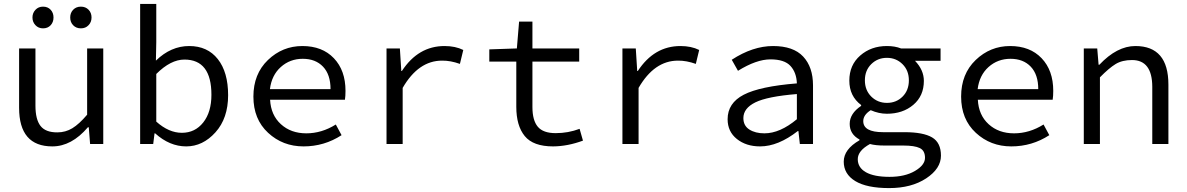

<svg xmlns="http://www.w3.org/2000/svg" viewBox="-20 -732 6036 976"><path d="M429.7 -603.5Q415 -587.9 391.1 -587.9Q367.2 -587.9 352.1 -603.5Q336.9 -619.1 336.9 -643.1Q336.9 -667 352.1 -682.6Q367.2 -698.2 391.1 -698.2Q415 -698.2 430.2 -682.6Q445.3 -667 445.3 -643.1Q445.3 -619.1 429.7 -603.5ZM198.7 -587.9Q175.3 -587.9 160.2 -604Q145 -620.1 145 -643.1Q145 -666 160.2 -682.1Q175.3 -698.2 198.7 -698.2Q222.7 -698.2 237.3 -682.6Q252 -667 252 -643.1Q252 -619.1 237.3 -603.5Q222.7 -587.9 198.7 -587.9ZM504.9 -485.8V0H438L431.2 -85H426.8Q343.8 12.2 246.1 12.2Q77.1 12.2 77.1 -184.1V-485.8H160.2V-194.8Q160.2 -125 186 -91.8Q211.9 -58.6 272 -59.1Q313 -59.1 347.7 -80.1Q382.3 -101.1 422.9 -148.9V-485.8Z M1054.7 -250Q1054.7 -429.2 917.5 -429.2Q847.7 -429.2 774.4 -356V-113.8Q838.4 -56.6 905 -56.9Q971.7 -57.1 1013.2 -109.6Q1054.7 -162.1 1054.7 -250ZM692.4 0V-711.9H774.4V-518.1L772.5 -423.8Q848.6 -498 941.7 -498Q1034.7 -498 1087.2 -431.6Q1139.6 -365.2 1139.6 -248Q1139.6 -130.9 1075.2 -59.3Q1010.7 12.2 926.5 12.2Q842.3 12.2 768.6 -54.2H765.6L758.8 0Z M1660.2 -278.8Q1660.2 -353 1622.1 -393.1Q1584 -433.1 1519 -433.1Q1454.1 -433.1 1407.5 -391.4Q1360.8 -349.6 1352.1 -278.8ZM1736.3 -270Q1736.3 -243.2 1733.4 -225.1H1353Q1356.9 -147 1408 -100.6Q1459 -54.2 1537.1 -54.2Q1615.2 -54.2 1687 -99.1L1716.3 -44.9Q1628.4 12.2 1522.9 12.2Q1417.5 12.2 1342.8 -56.9Q1268.1 -126 1268.1 -241Q1268.1 -356 1342 -427Q1416 -498 1517.1 -498Q1618.2 -498 1677.2 -436Q1736.3 -374 1736.3 -270Z M1944.8 0V-485.8H2012.7L2020 -371.1H2022.9Q2106 -498 2239.7 -498Q2294.9 -498 2335 -478L2317.9 -407.2Q2270 -424.3 2227.1 -423.8Q2106.9 -423.8 2026.9 -285.2V0Z M2604.5 -189V-418.9H2467.3V-481L2607.4 -485.8L2618.7 -622.1H2686.5V-485.8H2924.3V-418.9H2686.5V-188Q2686.5 -120.1 2713.9 -87.6Q2741.2 -55.2 2804.7 -55.2Q2868.2 -55.2 2926.3 -77.1L2943.4 -17.1Q2865.2 11.7 2791.5 12.2Q2690.4 12.2 2647.5 -40.3Q2604.5 -92.8 2604.5 -189Z M3144 0V-485.8H3211.9L3219.2 -371.1H3222.2Q3305.2 -498 3439 -498Q3494.1 -498 3534.2 -478L3517.1 -407.2Q3469.2 -424.3 3426.3 -423.8Q3306.2 -423.8 3226.1 -285.2V0Z M3758.8 -131.8Q3758.8 -92.8 3789.3 -73.5Q3819.8 -54.2 3865.7 -54.2Q3944.8 -54.2 4030.8 -126V-253.9Q3880.9 -241.7 3819.8 -211.7Q3758.8 -181.6 3758.8 -131.8ZM3678.7 -126Q3678.7 -208 3760.7 -250.5Q3842.8 -293 4030.8 -308.1Q4028.8 -363.3 3998.3 -396.7Q3967.8 -430.2 3896.5 -430.2Q3825.2 -430.2 3731.4 -372.1L3699.7 -428.2Q3806.6 -498 3909.7 -498Q4012.7 -498 4062.7 -444.6Q4112.8 -391.1 4112.8 -297.9V0H4045.9L4038.6 -65.9H4035.6Q3935.5 12.2 3843.8 12.2Q3772.9 12.2 3725.8 -25.4Q3678.7 -63 3678.7 -126Z M4408.9 -241.2Q4441.4 -209 4488.8 -209Q4536.1 -209 4568.1 -241Q4600.1 -272.9 4600.1 -323.5Q4600.1 -374 4567.6 -406Q4535.2 -438 4488.3 -438Q4441.4 -438 4408.9 -406Q4376.5 -374 4376.5 -323.7Q4376.5 -273.4 4408.9 -241.2ZM4349.1 -19V-22.9Q4299.3 -49.8 4299.3 -102.3Q4299.3 -154.8 4357.4 -193.8V-198.2Q4297.4 -243.2 4297.4 -322.3Q4297.4 -401.4 4352.8 -449.7Q4408.2 -498 4488.3 -498Q4529.3 -498 4560.1 -485.8H4761.2V-422.9H4631.3Q4676.3 -376 4676.3 -320.8Q4676.3 -244.6 4622.8 -199.2Q4569.3 -153.8 4488.3 -153.8Q4447.3 -153.8 4406.2 -171.9Q4368.2 -147.9 4368.2 -116.2Q4368.2 -60.1 4469.2 -60.1H4578.1Q4673.3 -60.1 4718.3 -33.4Q4763.2 -6.8 4763.2 59.1Q4763.2 125 4688.2 174.6Q4613.3 224.1 4499.8 224.1Q4386.2 224.1 4327.6 188.5Q4269 152.8 4269 89.8Q4269 26.9 4349.1 -19ZM4571.3 7.8H4476.1Q4430.2 7.8 4402.3 0Q4340.3 34.2 4340.3 77.1Q4340.3 120.1 4381.8 143.6Q4423.3 167 4501.7 167Q4580.1 167 4631.1 137Q4682.1 106.9 4682.1 70.3Q4682.1 33.7 4655.8 20.8Q4629.4 7.8 4571.3 7.8Z M5257.8 -278.8Q5257.8 -353 5219.7 -393.1Q5181.6 -433.1 5116.7 -433.1Q5051.8 -433.1 5005.1 -391.4Q4958.5 -349.6 4949.7 -278.8ZM5334 -270Q5334 -243.2 5331.1 -225.1H4950.7Q4954.6 -147 5005.6 -100.6Q5056.6 -54.2 5134.8 -54.2Q5212.9 -54.2 5284.7 -99.1L5314 -44.9Q5226.1 12.2 5120.6 12.2Q5015.1 12.2 4940.4 -56.9Q4865.7 -126 4865.7 -241Q4865.7 -356 4939.7 -427Q5013.7 -498 5114.7 -498Q5215.8 -498 5274.9 -436Q5334 -374 5334 -270Z M5837.4 -291Q5836.9 -426.8 5734.4 -426.8Q5684.6 -426.8 5651.1 -406.5Q5617.7 -386.2 5571.3 -338.9V0H5489.3V-485.8H5557.6L5564.5 -402.8H5568.4Q5658.2 -498 5751.5 -498Q5919.4 -498 5919.4 -301.8V0H5837.4Z"/></svg>

Font: SourceCodePro-Regular
Style: Regular
Weight: 400
Monospace: yes
Designer: Paul D. Hunt
Foundry: Adobe Systems Incorporated
Version: Version 1.009;PS 1.000;hotconv 1.0.70;makeotf.lib2.5.5900